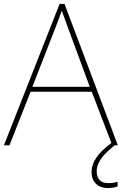

<svg xmlns="http://www.w3.org/2000/svg" viewBox="-20 -736 617 973"><path d="M470 131C470 80 516 36 562 0H577L307 -716H282L0 0H28L135 -271H445L545 -10L544 -11C474 41 444 87 444 135C444 190 480 217 526 217C547 217 565 213 576 209V185C565 189 547 192 528 192C489 192 470 170 470 131ZM325 -594 435 -296H144L260 -593C270 -620 283 -652 293 -682C306 -645 317 -617 325 -594Z"/></svg>

Font: Noto Sans Syriac Eastern Thin
Style: Regular
Weight: 100
Designer: Patrick Giasson and the Monotype Design Team
Foundry: Monotype Imaging Inc.
Version: Version 3.001